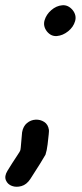

<svg xmlns="http://www.w3.org/2000/svg" viewBox="-82 -547 311 730"><path d="M33 134Q51 106 70 76Q85 52 91 41Q96 26 99 2Q105 -47 104 -53Q101 -74 86 -83.5Q71 -93 53 -92Q35 -91 20.5 -79Q6 -67 2 -44Q2 -38 -3 13Q-4 23 -5 25Q-5 27 -15 42Q-37 75 -54 103Q-66 123 -59.5 138.5Q-53 154 -36.5 160Q-20 166 -0.5 160.5Q19 155 33 134ZM194 -509Q177 -529 154.5 -527Q132 -525 113 -508.5Q94 -492 87.5 -470Q81 -448 96 -428Q112 -408 134.5 -410Q157 -412 177 -428Q197 -444 203.5 -466.5Q210 -489 194 -509Z"/></svg>

Font: Balsamiq Sans
Style: Italic
Weight: 400
Italic angle: -12°
Designer: Michael Angeles
Foundry: Balsamiq SRL
Version: Version 1.020; ttfautohint (v1.8.4.7-5d5b);gftools[0.9.26]